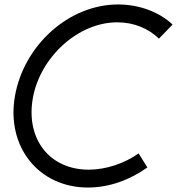

<svg xmlns="http://www.w3.org/2000/svg" viewBox="-20 -830 793 860"><path d="M509 -810C288 -810 87 -627 47 -400C7 -173 153 10 374 10C469 10 562 -24 640 -80L601 -143C538 -98 454 -70 378 -70C201 -70 95 -208 127 -390C159 -572 328 -730 505 -730C581 -730 645 -702 692 -657L753 -720C694 -776 604 -810 509 -810Z"/></svg>

Font: Gauge
Style: Italic
Weight: 400
Italic angle: -80°
Designer: Daniel Pimley
Foundry: Daniel Pimley
Version: Version 1.000;PS 001.001;hotconv 1.0.56